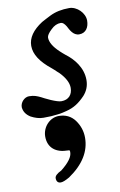

<svg xmlns="http://www.w3.org/2000/svg" viewBox="-88 -494 547 875"><g transform="rotate(-10 186.0 -56.0)"><path d="M367 -374C367 -409 332 -444 296 -444C262 -444 232 -438 206 -425C187 -415 180 -412 164 -403C119 -374 96 -341 96 -304C96 -265 121 -227 170 -188C178 -181 185 -175 192 -168L202 -159C227 -133 240 -108 240 -85C240 -54 222 -32 188 -32C178 -32 162 -37 141 -46C120 -56 106 -62 100 -66C83 -74 70 -80 46 -80C25 -80 5 -59 5 -37V-36C7 -15 18 0 37 12C56 22 75 28 94 28C128 28 134 27 162 24C175 23 190 19 202 16C238 7 262 -9 290 -38C308 -58 317 -81 317 -108C317 -166 278 -211 244 -236C235 -243 228 -250 220 -257C192 -283 178 -307 178 -328C178 -337 186 -349 201 -363C215 -377 230 -384 247 -384C255 -384 263 -377 271 -364C280 -347 293 -318 321 -318C352 -318 367 -343 367 -374ZM87 114C87 167 124 194 178 194C187 194 187 195 187 204C187 225 169 250 132 279C111 289 101 299 101 309C101 324 108 332 121 332C130 332 143 327 162 316C231 269 265 213 265 150C265 120 256 93 238 68C220 44 195 32 164 32C122 32 87 70 87 114Z"/></g></svg>

Font: fbb
Style: Bold Italic
Weight: 700
Italic angle: -12°
Designer: David J. Perry, Michael Sharpe
Version: Version 0.991